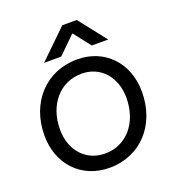

<svg xmlns="http://www.w3.org/2000/svg" viewBox="-137 -851 875 967"><g transform="rotate(-20 300.5 -367.0)"><path d="M285.6 11.7C451.2 11.7 568.8 -113.8 568.8 -293.5C568.8 -448.7 464.4 -557.6 316.9 -557.6C150.4 -557.6 31.7 -431.6 31.7 -252.4C31.7 -97.2 137.2 11.7 285.6 11.7ZM115.7 -253.9C115.7 -388.2 197.8 -482.4 313.5 -482.4C414.1 -482.4 484.9 -403.8 484.9 -292C484.9 -157.7 403.8 -63.5 289.1 -63.5C187.5 -63.5 115.7 -141.6 115.7 -253.9ZM155.3 -598.1H247.1L339.8 -689L411.1 -598.1H499L383.8 -744.6H306.2Z"/></g></svg>

Font: Guggenheim Sans Display
Style: Italic
Weight: 400
Italic angle: -7°
Designer: Modified by Tom Baber under direction of Pentagram Design 2023
Foundry: rsms
Version: Version 1.001;Glyphs 3.1.2 (3151)